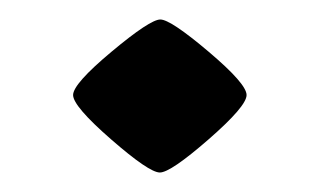

<svg xmlns="http://www.w3.org/2000/svg" viewBox="-20 -165 328 197"><path d="M144.5 -145Q155 -145 194 -112Q233 -79 233 -67.5Q233 -56 194 -22Q155 12 144 12Q133 12 94 -22Q55 -56 55 -67.5Q55 -79 94.5 -112Q134 -145 144.5 -145Z"/></svg>

Font: Germania One
Style: Regular
Weight: 400
Designer: John Vargas Beltran
Foundry: John Vargas Beltran
Version: Version 1.001